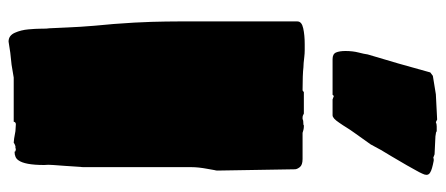

<svg xmlns="http://www.w3.org/2000/svg" viewBox="-316 -701 1040 448"><g transform="rotate(90 204.0 -477.0)"><path d="M103 19 77 23Q63 23 56.5 8.5Q50 -6 48.5 -23.5Q47 -41 47 -50Q47 -69 46 -72Q45 -89 44 -115.5Q43 -142 40 -178L36 -222Q32 -274 31 -310.5Q30 -347 30 -372V-651Q30 -661 46 -664.5Q62 -668 83 -668Q89 -668 97 -668Q105 -668 113 -667Q121 -666 127 -665.5Q133 -665 137 -665Q145 -664 159 -663.5Q173 -663 191 -663L195 -666H245Q250 -663 254 -663H258Q260 -665 271 -665Q272 -666 273 -666H275Q279 -666 283 -665L290 -663H351Q365 -663 370 -656.5Q375 -650 375 -645L378 -464Q378 -461 377 -458L374 -441Q370 -420 370 -403.5Q370 -387 370 -375V-151L367 -108Q366 -93 365 -81Q364 -69 365 -60Q365 -15 354 0Q348 9 334 9L333 7L328 6Q326 6 326 7H321Q318 8 316 9Q314 10 313 11Q310 11 303 10Q296 9 286 7L270 6Q265 6 264 11H161L131 16ZM212 -733 204 -736 201 -733H118Q106 -733 102.5 -741Q99 -749 99 -763Q99 -780 102.5 -793.5Q106 -807 107 -815Q118 -851 128 -886Q138 -921 149 -961L157 -967L200 -974L259 -977L265 -974Q269 -976 275 -976H285Q287 -976 288 -975Q289 -974 292 -974L298 -973L340 -971L348 -968Q350 -968 350 -969H355Q376 -965 382 -961Q388 -958 388 -952Q388 -948 385 -942Q383 -937 375 -923Q373 -919 365.5 -906Q358 -893 345 -871Q340 -862 336 -856Q332 -850 330 -846L317 -822Q300 -798 291 -785.5Q282 -773 277.5 -765.5Q273 -758 266 -748Q256 -733 249 -733Z"/></g></svg>

Font: Sigmar
Style: Regular
Weight: 400
Designer: Vernon Adams
Foundry: Vernon Adams
Version: Version 1.000; ttfautohint (v1.8.4.7-5d5b);gftools[0.9.24]